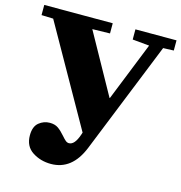

<svg xmlns="http://www.w3.org/2000/svg" viewBox="-110 -839 896 948"><g transform="rotate(15 338.0 -365.0)"><path d="M98 -100Q98 -145 122.5 -165Q147 -185 178 -185Q204 -185 221 -173Q238 -161 257 -139Q269 -125 277 -118.5Q285 -112 294 -112Q323 -112 342 -168L346 -180L60 -686L0 -688V-740H350V-688L260 -686L430 -380H432L552 -680L466 -688V-740H676V-688L622 -686L392 -114Q342 10 234 10Q181 10 139.5 -17Q98 -44 98 -100Z"/></g></svg>

Font: Minipax
Style: Bold
Weight: 700
Designer: Raphaël Ronot, Igor Stepanchenko (Cyrillic)
Foundry: steppetype
Version: Version 1.002